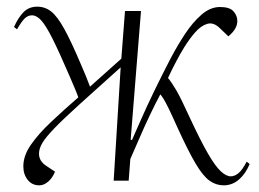

<svg xmlns="http://www.w3.org/2000/svg" viewBox="-20 -542 776 576"><path d="M372 -123 376 -122Q385 -142 402 -181Q419 -220 442.5 -268.5Q466 -317 492 -367Q512 -405 535 -440Q558 -475 584.5 -498Q611 -521 640 -521Q669 -521 680.5 -508Q692 -495 692 -479Q692 -455 665 -433L640 -457Q621 -476 602 -470.5Q583 -465 565.5 -445Q548 -425 532 -399Q522 -383 509 -358.5Q496 -334 484 -308Q495 -295 509 -271Q523 -247 548 -192Q581 -121 603.5 -82Q626 -43 642.5 -28Q659 -13 672 -13Q684 -13 695.5 -22.5Q707 -32 720 -57L729 -50Q717 -21 697 -3.5Q677 14 651 14Q628 14 608.5 0Q589 -14 567 -51Q545 -88 513 -158Q496 -196 486.5 -215.5Q477 -235 471.5 -244Q466 -253 461 -259Q448 -235 431 -199.5Q414 -164 398.5 -128Q383 -92 371 -65L366 0H321L342 -340Q266 -272 217.5 -228Q169 -184 143 -157Q117 -130 107 -113Q97 -96 97 -81Q97 -59 118 -45L145 -27Q138 -9 125 2.5Q112 14 98 14Q76 14 63 -2.5Q50 -19 50 -43Q50 -75 72.5 -107.5Q95 -140 132.5 -175.5Q170 -211 215 -250Q210 -264 203.5 -279Q197 -294 189 -313Q158 -385 138 -425Q118 -465 104 -480.5Q90 -496 76 -496Q64 -496 54.5 -487Q45 -478 31 -454L22 -461Q35 -490 51 -506Q67 -522 92 -522Q115 -522 133.5 -507.5Q152 -493 173 -455Q194 -417 224 -346Q231 -330 238 -313Q245 -296 250 -282L344 -366L355 -509H403Z"/></svg>

Font: Display Extralight
Style: Italic
Weight: 200
Italic angle: -2°
Designer: Latin by Veronika Burian and Jose Scaglione. Greek by Irene Vlachou. Cyrillic by Vera Evstafieva
Foundry: TypeTogether
Version: Version 3.002